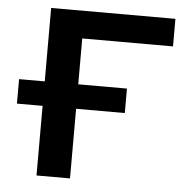

<svg xmlns="http://www.w3.org/2000/svg" viewBox="-51 -755 778 805"><g transform="rotate(5 338.0 -352.5)"><path d="M132 0V-293H24V-396H132V-705H655V-589H273V-396H478V-293H273V0Z"/></g></svg>

Font: Nunito Sans 10pt SemiExpanded
Style: Bold
Weight: 700
Width: 6
Designer: Vernon Adams
Foundry: Vernon Adams
Version: Version 3.101;gftools[0.9.27]